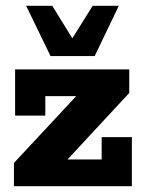

<svg xmlns="http://www.w3.org/2000/svg" viewBox="-20 -641 494 661"><path d="M28 0V-80L274 -344L292 -310H136V-243H32V-402H425V-321L180 -57L160 -92H330V-169H434V0ZM154 -448 70 -621H160L229 -509L299 -621H389L306 -448Z"/></svg>

Font: Rokkitt ExtraBold
Style: Regular
Weight: 800
Version: Version 3.103